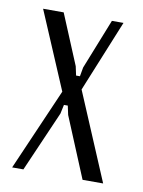

<svg xmlns="http://www.w3.org/2000/svg" viewBox="-64 -541 439 588"><g transform="rotate(10 155.5 -247.5)"><path d="M87 -495 152 -339 158 -311H170L175 -339L237 -495H273L182 -272L297 0H233L155 -188L149 -216H137L131 -188L49 0H14L125 -255L23 -495Z"/></g></svg>

Font: Moniqa Paragraph
Style: Regular
Weight: 400
Designer: Rajesh Rajput
Foundry: Rajesh Rajput
Version: Version 1.000